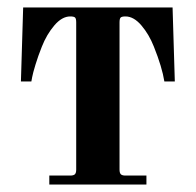

<svg xmlns="http://www.w3.org/2000/svg" viewBox="-20 -494 524 514"><path d="M36 -276 42 -474H442L448 -276H420Q414 -314 392 -369Q379 -402 358.5 -426Q338 -450 316 -450Q306 -450 303 -447Q300 -444 300 -434V-40Q300 -31 303.5 -27.5Q307 -24 316 -24H372V0H112V-24H168Q177 -24 180.5 -27.5Q184 -31 184 -40V-434Q184 -444 181 -447Q178 -450 168 -450Q146 -450 125.5 -426Q105 -402 92 -369Q82 -344 75 -321Q68 -298 66 -287L64 -276Z"/></svg>

Font: Old Standard TT
Style: Bold
Weight: 700
Designer: Alexey Kryukov <alexios@thessalonica.org.ru>
Version: Version 2.2